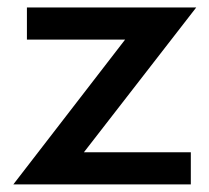

<svg xmlns="http://www.w3.org/2000/svg" viewBox="-20 -485 551 505"><path d="M15.1 0 309.1 -380.9H50.8V-465.3H496.1L200.7 -84.5H481.9V0Z"/></svg>

Font: Spartan MB SemBd
Style: Regular
Weight: 600
Designer: Matt Bailey, Mirko Velimirovic
Foundry: Matt Bailey
Version: Version 1.005